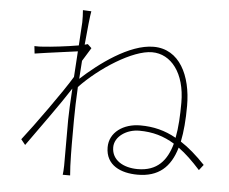

<svg xmlns="http://www.w3.org/2000/svg" viewBox="-55 -841 1110 930"><g transform="rotate(5 500.0 -375.5)"><path d="M313 -718 306 -605C250 -595 170 -586 136 -584C123 -583 108 -582 92 -583L96 -547C166 -558 264 -570 304 -576L296 -451C254 -380 124 -199 68 -128L89 -102C155 -195 242 -314 293 -394C289 -329 286 -271 286 -242C286 -148 286 -114 286 -18C286 -2 284 19 283 26H319C318 11 317 -2 316 -19C313 -104 314 -141 314 -242C314 -289 316 -345 319 -404C412 -502 569 -603 663 -603C755 -603 825 -516 825 -372C825 -310 822 -251 812 -200C757 -231 701 -245 637 -245C554 -245 488 -198 488 -126C488 -37 564 -6 644 -6C745 -6 803 -57 831 -154C867 -128 901 -95 938 -54L959 -81C917 -125 878 -159 839 -184C849 -233 854 -291 854 -359C854 -506 794 -630 668 -630C550 -630 408 -523 322 -444L328 -532L368 -597L349 -615L334 -611C341 -691 348 -755 352 -775L311 -777C313 -758 313 -735 313 -718ZM806 -171C783 -88 737 -33 642 -33C573 -33 515 -65 515 -128C515 -181 573 -219 634 -219C700 -219 754 -203 806 -171Z"/></g></svg>

Font: Noto Sans CJK HK Thin
Style: Regular
Weight: 100
Designer: Ryoko NISHIZUKA 西塚涼子 (kana, bopomofo & ideographs); Paul D. Hunt (Latin, Greek & Cyrillic); Sandoll Communications 산돌커뮤니
Foundry: Adobe
Version: Version 2.004;hotconv 1.0.118;makeotfexe 2.5.65603